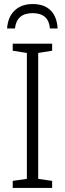

<svg xmlns="http://www.w3.org/2000/svg" viewBox="-20 -930 321 950"><path d="M43 0V-35L113 -45V-668L43 -679V-714H238V-679L169 -668V-45L238 -35V0ZM265 -789H227Q221 -865 141 -865Q102 -865 80 -846Q58 -827 54 -789H15Q19 -846 52.5 -878Q86 -910 142 -910Q199 -910 230.5 -878.5Q262 -847 265 -789Z"/></svg>

Font: Noto Sans UI NarrowLight
Style: Regular
Weight: 300
Width: 4
Designer: Monotype Design Team
Foundry: Monotype Imaging Inc.
Version: Version 1.001